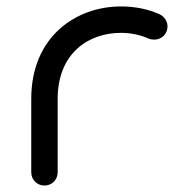

<svg xmlns="http://www.w3.org/2000/svg" viewBox="-20 -576 564 596"><path d="M159 -269C159 -411 255 -474 355 -474C386 -474 415 -468 442 -456C447 -454 452 -453 459 -453C482 -453 500 -471 500 -494C500 -510 490 -524 477 -531C440 -548 399 -556 355 -556C218 -556 77 -464 77 -269V-41C77 -18 95 0 118 0C141 0 159 -18 159 -41Z"/></svg>

Font: Fabada
Style: Regular
Weight: 400
Designer: deFharo
Foundry: deFharo.com
Version: Version 4.000 2011 initial release